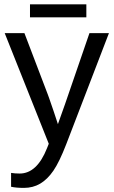

<svg xmlns="http://www.w3.org/2000/svg" viewBox="-20 -686 540 913"><path d="M93.3 207.5C122.2 207.5 148.2 200.8 171.1 187.3C194.1 173.7 215 153.2 233.9 125.7C252.8 98.2 273.1 56.3 294.9 0L498 -528.3H405.3L289.6 -191.9L255.4 -95.7C254.4 -99.9 247.7 -120.1 235.4 -156.2L213.4 -220L207.5 -236.3L96.2 -528.3H2.4L211.9 -2.4L203.6 18.6C171.7 99 128.4 139.2 73.7 139.2C58.8 139.2 45.1 138.2 32.7 136.2V202.1C49 205.7 69.2 207.5 93.3 207.5ZM390.6 -603.5V-665.5H122.6V-603.5Z"/></svg>

Font: Arimo
Style: Regular
Weight: 400
Designer: Steve Matteson
Foundry: Monotype Imaging Inc.
Version: Version 1.32